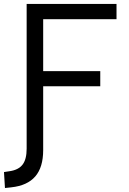

<svg xmlns="http://www.w3.org/2000/svg" viewBox="-42 -713 648 964"><path d="M-17.1 231 -22 150.9 6.8 146.5Q50.8 140.1 71.3 113.5Q91.8 86.9 91.8 33.7V-693.4H543V-616.7H174.8V-356H461.4V-279.8H174.8V40.5Q174.8 127 135 172.9Q95.2 218.8 15.1 227.5Z"/></svg>

Font: CaskaydiaMono NF SemiLight
Style: Regular
Weight: 350
Designer: Aaron Bell
Foundry: Saja Typeworks
Version: Version 2111.001; ttfautohint (v1.8.4);Nerd Fonts 3.1.1